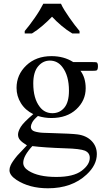

<svg xmlns="http://www.w3.org/2000/svg" viewBox="-20 -786 566 1033"><path d="M159 -172Q116 -193 92.5 -231Q69 -269 69 -313Q69 -384 121.5 -434Q174 -484 257 -484Q324 -484 374 -452H474Q496 -452 499.5 -450.5Q503 -449 504 -446Q507 -441 507 -430Q507 -417 504 -412Q503 -409 499.5 -407Q496 -405 474 -405H413Q441 -368 441 -311Q441 -245 390.5 -198Q340 -151 256 -151Q220 -151 184 -162Q161 -142 153.5 -127.5Q146 -113 146 -104Q146 -93 154 -85.5Q162 -78 188 -74Q201 -71 259 -70Q366 -67 396 -63Q444 -57 472.5 -28Q501 1 501 43Q501 102 446 153Q367 227 238 227Q138 227 69 182Q31 157 31 130Q31 117 37 104Q45 85 73 51Q77 46 125 -4Q99 -20 88 -32.5Q77 -45 77 -62Q77 -79 91.5 -103Q106 -127 159 -172ZM248 -460Q211 -460 185 -429Q159 -398 159 -337Q159 -256 194 -211Q220 -177 262 -177Q301 -177 326 -206.5Q351 -236 351 -298Q351 -380 315 -426Q289 -460 248 -460ZM154 0Q130 26 117.5 48.5Q105 71 105 90Q105 115 134 133Q186 166 283 166Q375 166 419 133Q463 100 463 63Q463 37 438 25Q410 14 332 12Q216 8 154 0ZM113 -619Q125 -633 139 -651.5Q153 -670 167 -690Q181 -710 193 -730Q205 -750 213 -766H308Q315 -750 327.5 -730Q340 -710 354 -690Q368 -670 382 -651.5Q396 -633 408 -619V-606H369Q340 -623 311 -647.5Q282 -672 260 -696Q237 -672 208.5 -647.5Q180 -623 152 -606H113Z"/></svg>

Font: MM Taunggyi
Style: Regular
Weight: 400
Designer: Khon Soe Zaw Thu
Version: Version 1.00 July 18, 2016, initial release